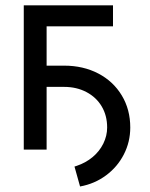

<svg xmlns="http://www.w3.org/2000/svg" viewBox="-20 -550 552 706"><path d="M100.6 -308.6H215.8Q286.1 -308.6 341.3 -279.8Q396.5 -251 427.7 -199.2Q459 -147.5 459 -81.1Q459 -28.3 435.5 17.6Q412.1 63.5 370.1 94.7Q328.1 126 274.4 135.7L253.9 62.5L262.7 59.6Q294.9 48.8 320.3 27.8Q345.7 6.8 359.9 -22Q374 -50.8 374 -81.1Q374 -125 354 -158.7Q334 -192.4 297.9 -211.4Q261.7 -230.5 215.8 -230.5H100.6ZM395.5 -453.1H151.4V0H67.4V-530.3H395.5Z"/></svg>

Font: Pretendard JP Variable
Style: Regular
Weight: 400
Designer: Base glyphs from Inter by Rasmus Andersson; Hangul glyphs from Noto Sans CJK(Source Han Sans) by Jang Soo-young and Kang
Foundry: Kil Hyung-jin
Version: Version 1.307;Glyphs 3.2 (3192)